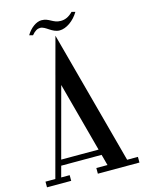

<svg xmlns="http://www.w3.org/2000/svg" viewBox="-138 -908 737 981"><g transform="rotate(-15 230.5 -417.0)"><path d="M162.5 -796C191.5 -796 216 -757.5 256.5 -757.5C291.5 -757.5 333 -786 358 -828.5L339 -833.5C317 -811 296.5 -803 274.5 -803C233 -803 220 -832 179 -832C152 -832 119.5 -809 99 -774L118 -769C134.5 -789 148.5 -796 162.5 -796ZM228 -737 176 -544V-543.7L38 -30H-14.1V0H113.9V-30H69L84.6 -88H298.3L313.9 -30H254.9V0H474.9V-30H417.9ZM191.4 -486.2 290.3 -118H92.6Z"/></g></svg>

Font: Picaflor 12 pt
Style: Regular
Weight: 400
Designer: Ariel Martín Pérez
Foundry: Tunera Type Foundry
Version: Version 1.000;hotconv 1.0.109;makeotfexe 2.5.65596